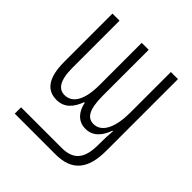

<svg xmlns="http://www.w3.org/2000/svg" viewBox="-202 -672 1034 1034"><g transform="rotate(45 314.5 -155.5)"><path d="M73 221H384C509 221 563 152 563 15V-532H509V-221C509 -121 480 -39 412 -39C368 -39 340 -74 340 -181V-532H287V-211C287 -100 253 -39 192 -39C147 -39 118 -75 118 -174V-532H64V-165C64 -46 104 10 179 10C238 10 271 -27 294 -87H298C309 -32 342 10 400 10C459 10 492 -35 510 -86H514C511 -51 510 -22 510 14V22C510 129 470 173 381 173H73Z"/></g></svg>

Font: Noto Sans Display Condensed Light
Style: Regular
Weight: 300
Width: 3
Designer: Monotype Design Team
Foundry: Monotype Imaging Inc.
Version: Version 1.900